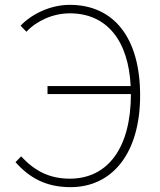

<svg xmlns="http://www.w3.org/2000/svg" viewBox="-20 -759 659 792"><path d="M89 -628C131 -673 198 -704 268 -704C421 -704 510 -591 519 -404H176V-371H520C520 -148 424 -22 268 -22C185 -22 124 -53 67 -114L44 -90C101 -26 169 13 271 13C444 13 558 -128 558 -365C558 -604 449 -739 268 -739C183 -739 106 -697 65 -653Z"/></svg>

Font: Noto Sans CJK Thin
Style: Regular
Weight: 100
Designer: Ryoko NISHIZUKA (kana & ideographs); Paul D. Hunt (Latin, Greek & Cyrillic); Wenlong ZHANG (bopomofo); Sandoll Communica
Foundry: Adobe Systems Incorporated
Version: Version 1.000;PS 1;hotconv 1.0.78;makeotf.lib2.5.61930